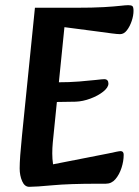

<svg xmlns="http://www.w3.org/2000/svg" viewBox="-20 -710 536 742"><path d="M93 12Q75 12 65.5 -10Q56 -32 56 -59Q56 -98 65 -186L115 -680H269Q340 -680 381.5 -682.5Q423 -685 444.5 -687.5Q466 -690 476 -690Q487 -690 491.5 -686.5Q496 -683 496 -668Q496 -650 489 -629Q482 -608 470.5 -593Q459 -578 444 -578Q434 -578 411 -581Q388 -584 359 -588L229 -605L184 -159Q182 -138 182 -117Q182 -96 185 -75L399 -117Q417 -121 429.5 -123.5Q442 -126 446 -126Q458 -126 458 -112Q458 -87 449.5 -61Q441 -35 426 -17.5Q411 0 389 0H359Q247 0 183 6Q119 12 93 12ZM144 -315 157 -392H205Q248 -392 286 -395Q324 -398 350 -401Q376 -404 383 -404Q391 -404 395 -399.5Q399 -395 399 -387Q399 -372 379 -356Q359 -340 329.5 -329Q300 -318 272 -317Z"/></svg>

Font: Alkatra
Style: Regular
Weight: 400
Designer: Suman Bhandary
Version: Version 1.100;gftools[0.9.22]